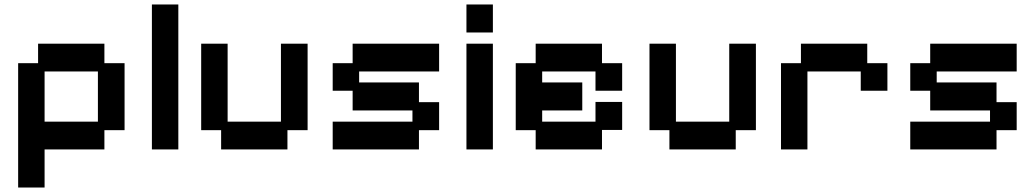

<svg xmlns="http://www.w3.org/2000/svg" viewBox="-20 -656 4619 857"><path d="M61 181V-374H150V-461H446V-374H536V-75H446V11H179V181ZM179 -113H417V-337H179Z M658 11V-636H776V11Z M967 11V-75H878V-461H996V-113H1234V-461H1353V-75H1263V11Z M1465 11V-113H1821V-163H1554V-251H1465V-374H1554V-461H1940V-337H1583V-288H1850V-200H1940V-75H1850V11Z M2062 11V-461H2180V11ZM2062 -511V-636H2180V-511Z M2371 11V-75H2282V-374H2371V-461H2667V-374H2757V-251H2638V-337H2400V-288H2579V-163H2400V-113H2638V-201H2757V-76H2667V11Z M2968 11V-75H2879V-461H2997V-113H3235V-461H3354V-75H3264V11Z M3466 11V-374H3555V-461H3851V-374H3941V-251H3822V-337H3584V11Z M4043 11V-113H4399V-163H4132V-251H4043V-374H4132V-461H4518V-337H4161V-288H4428V-200H4518V-75H4428V11Z"/></svg>

Font: Pixelify Sans SemiBold
Style: Regular
Weight: 600
Designer: Stefie Justprince
Foundry: Typecalism Foundryline
Version: Version 1.000